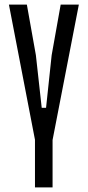

<svg xmlns="http://www.w3.org/2000/svg" viewBox="-20 -820 384 840"><path d="M133 0V-207.5V-208.5L19 -800H97.5L137 -578.5L162.5 -348.5H181.5L206 -578.5L245.5 -800H325L210 -207.5V-206.5V0Z"/></svg>

Font: Big Shoulders Display Thin Medium
Style: Regular
Weight: 500
Version: Version 2.002